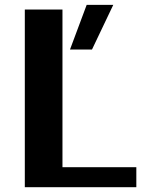

<svg xmlns="http://www.w3.org/2000/svg" viewBox="-20 -777 591 797"><path d="M339.8 -756.8H450.2L361.8 -571.3H270.5ZM83 0V-737.3H239.3V-83H545.9V0Z"/></svg>

Font: Klaudia
Style: Bold
Weight: 700
Designer: Wojciech Kalinowski "wmk69" (wmk69@o2.pl)
Foundry: Wojciech Kalinowski "wmk69" (wmk69@o2.pl)
Version: Version 3.1.0; 2021-05-10